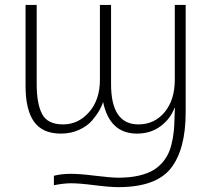

<svg xmlns="http://www.w3.org/2000/svg" viewBox="-20 -521 858 774"><path d="M83 -174.8V-501H127.9V-182.6Q127.9 -102.5 149.9 -61Q171.9 -19.5 234.4 -19.5Q295.9 -19.5 339.4 -69.3Q382.8 -119.1 382.8 -199.2V-501H427.7V-181.6Q427.7 -19.5 538.1 -19.5Q602.5 -19.5 643.6 -68.8Q684.6 -118.2 684.6 -199.2V-501H728.5V-69.3Q728.5 82 668.5 157.7Q608.4 233.4 457 233.4Q421.9 233.4 361.3 225.6Q300.8 217.8 265.6 217.8Q238.3 217.8 197.3 225.6V187.5Q228.5 179.7 265.6 179.7Q301.8 179.7 364.3 187.5Q426.8 195.3 458 195.3Q503.9 195.3 539.6 187Q575.2 178.7 598.6 164.6Q622.1 150.4 638.7 129.4Q655.3 108.4 663.6 85.9Q671.9 63.5 676.8 35.2Q681.6 6.8 682.6 -19Q683.6 -44.9 684.6 -75.2Q684.6 -83 684.6 -86.9H683.6Q668 -43 627.9 -12.7Q587.9 17.6 532.2 17.6Q421.9 17.6 395.5 -110.4Q391.6 -95.7 380.9 -76.7Q370.1 -57.6 351.1 -35.2Q332 -12.7 298.8 2.4Q265.6 17.6 225.6 17.6Q151.4 17.6 117.2 -30.3Q83 -78.1 83 -174.8Z"/></svg>

Font: Gothic A1 ExtraLight
Style: Regular
Weight: 275
Designer: HanYang I&C Co.,Ltd.
Foundry: HanYang I&C Co.,Ltd.
Version: Version 2.50